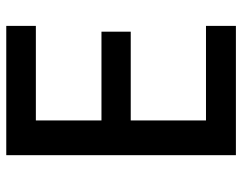

<svg xmlns="http://www.w3.org/2000/svg" viewBox="-98 -722 754 597"><g transform="rotate(-90 278.5 -423.0)"><path d="M497 -66V-159H203V-393H479V-484H203V-688H497V-780H95V-66Z"/></g></svg>

Font: Noto Sans Malayalam UI Medium
Style: Regular
Weight: 500
Designer: Jelle Bosma - Monotype Design Team
Foundry: Monotype Imaging Inc.
Version: Version 2.104